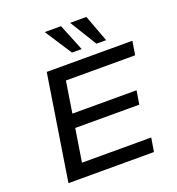

<svg xmlns="http://www.w3.org/2000/svg" viewBox="-163 -1077 1116 1209"><g transform="rotate(-20 394.5 -472.5)"><path d="M88 0 199 -705H773L758 -613H294L261 -403H691L676 -312H247L212 -92H676L661 0ZM554 -765 443 -945H552L619 -765ZM390 -765 273 -945H382L455 -765Z"/></g></svg>

Font: Nunito Sans 7pt Expanded Medium
Style: Italic
Weight: 500
Width: 7
Italic angle: -9°
Designer: Vernon Adams
Foundry: Vernon Adams
Version: Version 3.101;gftools[0.9.27]